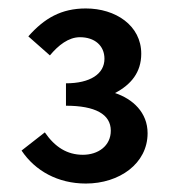

<svg xmlns="http://www.w3.org/2000/svg" viewBox="-20 -806 412 454"><path d="M183 -372C262 -372 329 -419 329 -491C329 -540 294 -572 252 -586C290 -606 314 -635 314 -679C314 -746 253 -786 183 -786C125 -786 85 -763 47 -720L98 -675C118 -699 142 -718 169 -718C204 -718 227 -698 227 -667C227 -631 193 -609 136 -609V-556C205 -556 242 -536 242 -497C242 -461 212 -440 176 -440C139 -440 110 -458 86 -493L31 -450C63 -402 117 -372 183 -372Z"/></svg>

Font: Source Sans Pro Semibold
Style: Regular
Weight: 600
Designer: Paul D. Hunt
Foundry: Adobe Systems Incorporated
Version: Version 3.006;hotconv 1.0.111;makeotfexe 2.5.65597